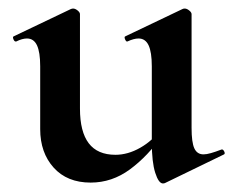

<svg xmlns="http://www.w3.org/2000/svg" viewBox="-20 -415 546 449"><path d="M192 12Q137 12 105.5 -23Q74 -58 74 -113V-260Q74 -293 66.5 -309Q59 -325 43 -325Q32 -325 18 -318Q14 -317 11.5 -323Q9 -329 12 -330L146 -394Q149 -395 151 -395Q156 -395 161.5 -390.5Q167 -386 167 -382V-161Q167 -107 187.5 -80Q208 -53 250 -53Q279 -53 308 -69.5Q337 -86 354 -111L360 -99Q326 -50 284 -19Q242 12 192 12ZM428 -382V-116Q428 -82 434.5 -68Q441 -54 456 -54Q463 -54 473.5 -57Q484 -60 497 -65Q501 -67 504 -61.5Q507 -56 504 -54L366 13Q364 14 361 14Q351 14 343 -11Q335 -36 335 -82V-260Q335 -293 327.5 -309Q320 -325 304 -325Q293 -325 278 -318Q275 -317 272.5 -323Q270 -329 273 -330L407 -394Q409 -395 412 -395Q417 -395 422.5 -390.5Q428 -386 428 -382Z"/></svg>

Font: Cormorant Light
Style: Bold
Weight: 700
Version: Version 4.000